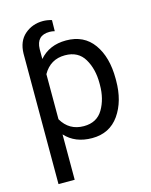

<svg xmlns="http://www.w3.org/2000/svg" viewBox="-128 -754 818 1040"><g transform="rotate(-15 281.0 -234.5)"><path d="M310.1 9.8Q214.8 9.8 159.2 -51.3V203.1H68.4V-528.3Q69.8 -597.7 112.5 -634.8Q155.3 -671.9 214.8 -671.9Q238.8 -671.9 264.2 -664.1L263.2 -602.1Q250 -606 234.4 -606Q161.1 -606 159.2 -529.8V-474.1Q214.4 -538.1 308.6 -538.1Q408.7 -538.1 461.9 -463.9Q515.1 -389.6 515.1 -268.6V-258.3Q515.1 -142.6 461.7 -66.4Q408.2 9.8 310.1 9.8ZM282.2 -461.9Q200.2 -461.9 159.2 -389.2V-136.2Q200.7 -64.5 283.2 -64.5Q356.4 -64.5 390.4 -122.1Q424.3 -179.7 424.3 -258.3V-268.6Q424.3 -347.2 390.4 -404.5Q356.4 -461.9 282.2 -461.9Z"/></g></svg>

Font: Roboto21382017
Style: Regular
Weight: 400
Designer: Christian Robertson
Foundry: Google
Version: Version 2.138; 2017